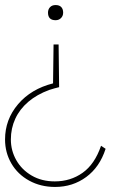

<svg xmlns="http://www.w3.org/2000/svg" viewBox="-20 -564 478 760"><path d="M175 -208Q126 -190 92 -161Q58 -132 40.5 -94Q23 -56 23 -12Q23 32 44.5 70Q66 108 105.5 131Q145 154 197 154Q259 154 307 120Q355 86 380 13L398 25Q375 97 321.5 136.5Q268 176 198 176Q141 176 95.5 151Q50 126 25 83Q0 40 0 -12Q0 -91 51.5 -151.5Q103 -212 190 -234L192 -388H212L214 -219Q197 -215 175 -208ZM200 -484Q185 -484 177.5 -491.5Q170 -499 170 -514Q170 -527 178 -535.5Q186 -544 200 -544Q215 -544 222.5 -536Q230 -528 230 -514Q230 -501 221.5 -492.5Q213 -484 200 -484Z"/></svg>

Font: Easer Grotesk Variable
Style: Regular
Weight: 400
Designer: Boardeaser, Bonnie Shaver-Troup, Thomas Jockin
Foundry: Lexend
Version: Version 1.001;Glyphs 3.1.2 (3151)